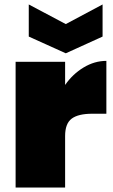

<svg xmlns="http://www.w3.org/2000/svg" viewBox="-20 -841 507 861"><path d="M272 -231V0H50V-564H272V-460Q306 -509 355 -538.5Q404 -568 457 -568V-331H394Q331 -331 301.5 -309Q272 -287 272 -231ZM275 -733 440 -821V-677L275 -602L109 -677V-821Z"/></svg>

Font: Poppins Black
Style: Regular
Weight: 900
Designer: Ninad Kale (Devanagari), Jonny Pinhorn (Latin)
Foundry: Indian Type Foundry
Version: Version 3.200;PS 1.000;hotconv 16.6.54;makeotf.lib2.5.65590